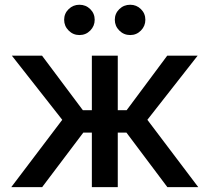

<svg xmlns="http://www.w3.org/2000/svg" viewBox="-20 -772 864 792"><path d="M26.4 0 236.8 -277.8 28.8 -542.5H153.3L321.8 -317.4H358.9V-542.5H465.8V-317.4H502.4L669.9 -542.5H795.4L587.9 -277.8L797.9 0H670.4L501.5 -225.1H465.8V0H358.9V-225.1H323.7L153.8 0ZM517.1 -627.4Q490.7 -627.4 472.2 -646Q453.6 -664.6 453.6 -690.4Q453.6 -716.3 472.2 -734.4Q490.7 -752.4 517.1 -752.4Q543 -752.4 561.3 -734.4Q579.6 -716.3 579.6 -690.4Q579.6 -664.6 561.3 -646Q543 -627.4 517.1 -627.4ZM307.6 -627.4Q281.7 -627.4 263.2 -646Q244.6 -664.6 244.6 -690.4Q244.6 -716.3 263.2 -734.4Q281.7 -752.4 307.6 -752.4Q334 -752.4 352.3 -734.4Q370.6 -716.3 370.6 -690.4Q370.6 -664.6 352.3 -646Q334 -627.4 307.6 -627.4Z"/></svg>

Font: Inter 16pt Medium
Style: Regular
Weight: 500
Version: Version 4.001;git-66647c0bb